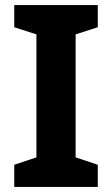

<svg xmlns="http://www.w3.org/2000/svg" viewBox="-20 -734 441 754"><path d="M36 0V-87L123 -116V-599L36 -627V-714H364V-627L277 -599V-116L364 -87V0Z"/></svg>

Font: Noto Sans Symbols
Style: Bold
Weight: 700
Version: Version 2.002